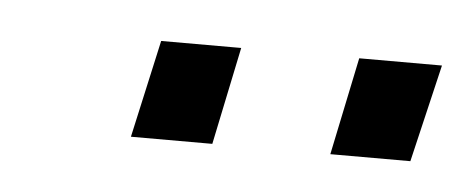

<svg xmlns="http://www.w3.org/2000/svg" viewBox="-24 -714 346 141"><g transform="rotate(5 149.0 -643.0)"><path d="M75 -607 91 -679H150L135 -607ZM222 -607 237 -679H298L281 -607Z"/></g></svg>

Font: Saira Ultra Condensed
Style: Italic
Weight: 400
Width: 1
Italic angle: -12°
Designer: Hector Gatti with collaboration of the Omnibus-Type team
Foundry: Omnibus-Type
Version: Version 1.001; ttfautohint (v1.8)